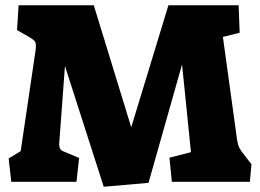

<svg xmlns="http://www.w3.org/2000/svg" viewBox="-20 -694 992 733"><path d="M228 -442 206 -146V-142Q206 -123 220 -117L282 -91L272 0H23L13 -89L59 -117L116 -503Q117 -510 117 -520Q117 -532 111.5 -538Q106 -544 91 -553L45 -579L51 -674H338L481 -208L623 -674H891L895 -569L831 -553L885 -161Q888 -141 893.5 -130Q899 -119 919 -94L940 -67L934 0H636L627 -92L709 -113L675 -448L547 4L376 19Z"/></svg>

Font: Suez One
Style: Regular
Weight: 400
Version: Version 1.000